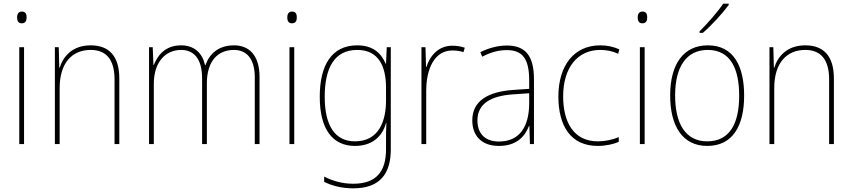

<svg xmlns="http://www.w3.org/2000/svg" viewBox="-20 -785 4642 1046"><path d="M99 -722C79 -722 73 -706 73 -690C73 -673 79 -658 98 -658C119 -658 125 -672 125 -690C125 -706 121 -722 99 -722ZM111 -528H85V0H111Z M474 -538C374 -538 324 -477 305 -416H303L300 -528H279V0H305V-305C305 -446 376 -513 474 -513C555 -513 604 -465 604 -352V0H630V-357C630 -481 573 -538 474 -538Z M1255 -538C1171 -538 1122 -493 1099 -430H1097C1083 -495 1039 -538 967 -538C875 -538 837 -478 818 -431H816L812 -528H792V0H818V-329C818 -445 880 -513 967 -513C1031 -513 1081 -471 1081 -358V0H1107V-331C1107 -454 1168 -513 1255 -513C1319 -513 1368 -470 1368 -364V0H1394V-366C1394 -484 1337 -538 1255 -538Z M1571 -722C1551 -722 1545 -706 1545 -690C1545 -673 1551 -658 1570 -658C1591 -658 1597 -672 1597 -690C1597 -706 1593 -722 1571 -722ZM1583 -528H1557V0H1583Z M1926 -538C1788 -538 1722 -431 1722 -258C1722 -79 1793 10 1914 10C2003 10 2062 -37 2083 -115H2085C2083 -75 2083 -51 2083 -15V29C2083 148 2031 216 1905 216C1841 216 1789 199 1746 177V206C1788 226 1838 241 1905 241C2051 241 2109 160 2109 29V-528H2087L2083 -438H2081C2058 -493 2014 -538 1926 -538ZM1926 -513C2044 -513 2083 -422 2083 -307V-237C2083 -132 2048 -15 1914 -15C1807 -15 1749 -97 1749 -258C1749 -415 1802 -513 1926 -513Z M2444 -536C2366 -536 2321 -478 2303 -420H2301L2298 -528H2276V0H2302V-290C2302 -410 2347 -510 2444 -510C2468 -510 2487 -507 2505 -501L2512 -525C2492 -532 2469 -536 2444 -536Z M2741 -537C2691 -537 2642 -523 2597 -501L2607 -476C2656 -502 2699 -512 2741 -512C2825 -512 2863 -467 2863 -347V-301L2775 -295C2636 -285 2553 -234 2553 -129C2553 -49 2600 10 2698 10C2795 10 2840 -42 2862 -99H2864L2867 0H2889V-353C2889 -483 2841 -537 2741 -537ZM2776 -271 2863 -277V-220C2862 -98 2813 -14 2698 -14C2623 -14 2581 -57 2581 -129C2581 -220 2654 -263 2776 -271Z M3236 10C3281 10 3323 0 3351 -12V-38C3318 -24 3277 -15 3237 -15C3104 -15 3048 -121 3048 -260C3048 -416 3126 -513 3250 -513C3283 -513 3316 -507 3348 -492L3354 -516C3323 -530 3290 -538 3250 -538C3108 -538 3022 -429 3022 -259C3022 -101 3088 10 3236 10Z M3480 -722C3460 -722 3454 -706 3454 -690C3454 -673 3460 -658 3479 -658C3500 -658 3506 -672 3506 -690C3506 -706 3502 -722 3480 -722ZM3492 -528H3466V0H3492Z M3950 -758V-765H3920C3889 -719 3836 -659 3791 -614V-606H3809C3857 -647 3915 -711 3950 -758ZM4034 -264C4034 -423 3978 -538 3836 -538C3704 -538 3631 -436 3631 -265C3631 -97 3699 10 3833 10C3970 10 4034 -97 4034 -264ZM3658 -265C3658 -421 3719 -513 3836 -513C3961 -513 4007 -408 4007 -264C4007 -110 3954 -15 3833 -15C3714 -15 3658 -112 3658 -265Z M4367 -538C4267 -538 4217 -477 4198 -416H4196L4193 -528H4172V0H4198V-305C4198 -446 4269 -513 4367 -513C4448 -513 4497 -465 4497 -352V0H4523V-357C4523 -481 4466 -538 4367 -538Z"/></svg>

Font: Noto Sans Armenian SemiCondensed Thin
Style: Regular
Weight: 100
Width: 4
Designer: Monotype Design Team
Foundry: Monotype Imaging Inc.
Version: Version 2.008